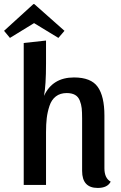

<svg xmlns="http://www.w3.org/2000/svg" viewBox="-47 -912 599 947"><path d="M-27 -760 118 -892H122L271 -760L241 -725L121 -798L2 -725ZM180 -599Q180 -490 170 -439Q212 -530 318 -530Q402 -530 435 -483.5Q468 -437 468 -342V-82Q468 -33 499 -16Q483 15 435 15Q358 15 358 -69V-328Q358 -359 356 -378Q354 -397 346.5 -416Q339 -435 323 -444Q307 -453 282 -453Q250 -453 228.5 -436.5Q207 -420 197 -389.5Q187 -359 183.5 -329Q180 -299 180 -260V0H70V-700L180 -712Z"/></svg>

Font: Sansita
Style: Regular
Weight: 400
Designer: Pablo Cosgaya
Foundry: Omnibus-Type
Version: Version 1.006;hotconv 1.0.109;makeotfexe 2.5.65596